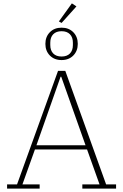

<svg xmlns="http://www.w3.org/2000/svg" viewBox="-20 -1118 730 1138"><path d="M22 -25H81L324 -698H367L609 -25H668V0H468V-25H570L496 -232H187L113 -25H215V0H22ZM196 -257H487L343 -663H339ZM345 -783Q377 -783 394.5 -801Q412 -819 412 -851V-865Q412 -897 394.5 -915Q377 -933 345 -933Q313 -933 295.5 -915Q278 -897 278 -865V-851Q278 -819 295.5 -801Q313 -783 345 -783ZM345 -762Q302 -762 275.5 -789Q249 -816 249 -858Q249 -900 275.5 -927Q302 -954 345 -954Q388 -954 414.5 -927Q441 -900 441 -858Q441 -816 414.5 -789Q388 -762 345 -762ZM329 -991 406 -1098 433 -1080 345 -982Z"/></svg>

Font: IBM Plex Serif ExtraLight
Style: Regular
Weight: 200
Designer: Mike Abbink, Paul van der Laan, Pieter van Rosmalen
Foundry: Bold Monday
Version: Version 2.5